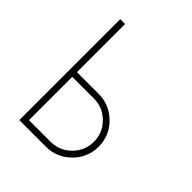

<svg xmlns="http://www.w3.org/2000/svg" viewBox="-188 -782 897 897"><g transform="rotate(45 261.0 -333.5)"><path d="M262 0H87V-667H119V-349H262Q334 -349 385.5 -298Q437 -247 437 -175Q437 -102 385.5 -51Q334 0 262 0ZM262 -32Q321 -32 363 -74Q405 -116 405 -175Q405 -234 363 -276Q321 -318 262 -318H119V-32Z"/></g></svg>

Font: Zector
Style: Regular
Weight: 400
Designer: GGBot
Version: 0.72